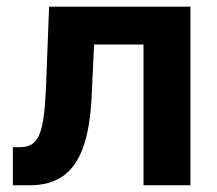

<svg xmlns="http://www.w3.org/2000/svg" viewBox="-20 -549 642 569"><path d="M18.1 0V-112.8H38.6Q59.1 -112.8 73 -120.8Q86.9 -128.9 95.7 -148.2Q104.5 -167.5 109.1 -201.2Q113.8 -234.9 116.2 -287.1L125.5 -529.3H544.4V0H405.3V-417H258.8L251.5 -261.7Q247.1 -168.5 225.8 -110.8Q204.6 -53.2 165.8 -26.6Q127 0 69.8 0Z"/></svg>

Font: Inter Cardless Tabular Bold
Style: Bold
Weight: 700
Designer: Rasmus Andersson
Foundry: rsms
Version: Version 4.000;git-4fc901f